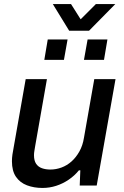

<svg xmlns="http://www.w3.org/2000/svg" viewBox="-20 -917 612 949"><path d="M190 12Q148 12 113.5 -1Q79 -14 59 -43Q39 -72 39 -120Q39 -136 41.5 -153.5Q44 -171 48 -191L107 -526H212L154 -196Q152 -183 150 -171.5Q148 -160 148 -150Q148 -123 158.5 -107.5Q169 -92 187.5 -85.5Q206 -79 229 -79Q257 -79 284 -89Q311 -99 333.5 -119Q356 -139 372.5 -168.5Q389 -198 395 -236L446 -526H551L458 0H374L377 -75H370Q348 -48 319 -28.5Q290 -9 257.5 1.5Q225 12 190 12ZM199 -621 216 -722H314L296 -621ZM395 -621 413 -722H511L494 -621ZM550 -897 420 -765H322L241 -897H331L398 -791H348L454 -897Z"/></svg>

Font: Archivo SemiBold Medium
Style: Italic
Weight: 500
Italic angle: -10°
Version: Version 2.001